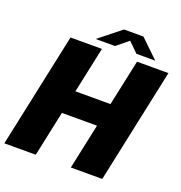

<svg xmlns="http://www.w3.org/2000/svg" viewBox="-157 -1027 1096 1160"><g transform="rotate(20 391.0 -447.0)"><path d="M785 -737.5 628 0H426L507 -380.5L579 -291.5H171.5L281.5 -380.5L200.5 0H-1.5L155.5 -737.5H357.5L275.5 -353L203.5 -442H611L501 -353L583 -737.5ZM301.5 -781 443 -893.5H567.5L684.5 -781H563.5L477.5 -865.5H529L426 -781Z"/></g></svg>

Font: Epilogue Black
Style: Italic
Weight: 900
Italic angle: -12°
Designer: Tyler Finck
Foundry: Etcetera Type Co
Version: Version 2.111